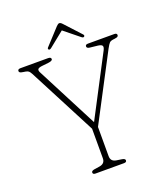

<svg xmlns="http://www.w3.org/2000/svg" viewBox="-154 -971 939 1078"><g transform="rotate(-20 315.5 -431.5)"><path d="M415.5 -11.5Q415.5 0 400 0H229.5Q214 0 214 -11.5Q214 -21.5 232 -24.5L264.5 -29.5Q297.5 -35 297.5 -66.5V-243L87.5 -647Q80.5 -660 74.5 -665Q68.5 -670 57.5 -672L42 -674.5Q27.5 -676.5 23.5 -680.2Q19.5 -684 19.5 -688.5Q19.5 -700 35.5 -700H200Q218.5 -700 218.5 -688.5Q218.5 -677.5 192.5 -674.5L155.5 -670.5Q135.5 -668.5 129.5 -661.8Q123.5 -655 131 -640.5L320.5 -274L508.5 -633.5Q518 -651.5 513.2 -659.8Q508.5 -668 487 -670.5L441.5 -675.5Q423.5 -677.5 423.5 -688.5Q423.5 -700 439 -700H596.5Q612 -700 612 -688.5Q612 -684.5 608.5 -680.5Q605 -676.5 590 -674.5L581.5 -673.5Q565 -671.5 558 -664.5Q551 -657.5 538.5 -634.5L332 -241V-66.5Q332 -34.5 365 -29.5L397.5 -24.5Q415.5 -21.5 415.5 -11.5ZM431.5 -743.5Q425.5 -739.5 416 -747.5L326.5 -820L236.5 -747.5Q227 -740 221.5 -743.5Q214 -749 222 -757.5L309.5 -852.5Q319.5 -863 326.5 -863Q334.5 -863 344 -852.5L431.5 -757.5Q439 -749.5 431.5 -743.5Z"/></g></svg>

Font: Fraunces 72pt SuperSoft Thin
Style: Regular
Weight: 100
Version: Version 1.000;[b76b70a41]